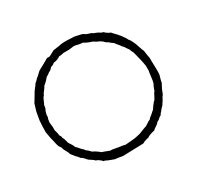

<svg xmlns="http://www.w3.org/2000/svg" viewBox="-152 -883 1090 1061"><g transform="rotate(-30 393.5 -352.0)"><path d="M743 -395V-373Q743 -367 744 -337.5Q745 -308 744 -292Q743 -284 738 -268Q733 -252 732 -242Q714 -211 706 -185Q704 -184 702 -179Q700 -174 697 -173Q696 -172 693.5 -166Q691 -160 689 -158Q687 -153 681 -145Q675 -137 673 -132L658 -117Q657 -116 656 -114Q655 -112 654 -111Q653 -110 646 -102Q639 -94 637 -89Q630 -87 621 -78Q612 -69 604 -67Q603 -66 596.5 -59Q590 -52 585 -50Q572 -42 564 -34Q528 -26 516 -16Q490 -11 476 -2Q458 -1 344 2Q309 -5 297 -5Q272 -15 267 -16Q263 -17 257.5 -20Q252 -23 247.5 -25Q243 -27 237 -27Q235 -31 228.5 -36Q222 -41 221 -42Q219 -43 216 -45.5Q213 -48 209.5 -49.5Q206 -51 202 -51Q196 -60 169 -76Q166 -78 155.5 -90.5Q145 -103 136 -106Q129 -118 115 -130Q113 -134 96 -154Q95 -164 85.5 -179Q76 -194 74 -206Q73 -210 68 -216Q63 -222 62 -226Q61 -228 60 -232.5Q59 -237 58 -239Q51 -269 51 -270Q48 -279 44.5 -299.5Q41 -320 40 -325Q40 -358 43 -398Q45 -407 47.5 -424.5Q50 -442 52 -450Q65 -493 66 -496Q72 -504 81.5 -521Q91 -538 96 -545Q98 -550 104 -557.5Q110 -565 112 -568Q114 -571 120 -578.5Q126 -586 128 -590Q133 -592 141 -601.5Q149 -611 155 -614L181 -638Q214 -655 251 -677H267Q273 -679 285 -686Q297 -693 304 -696Q312 -698 330.5 -700Q349 -702 358 -705Q386 -708 442 -704Q462 -699 465 -699Q484 -694 487 -694Q490 -693 495.5 -689Q501 -685 505 -683Q539 -673 544 -666Q548 -666 553.5 -663Q559 -660 561 -660Q565 -659 574.5 -652.5Q584 -646 593 -645Q607 -630 628 -622Q633 -615 645 -603Q657 -591 662 -584Q666 -581 670.5 -573.5Q675 -566 678 -563Q687 -552 691 -541Q696 -536 700.5 -528.5Q705 -521 709.5 -511Q714 -501 716 -496L725 -469Q732 -448 735 -444Q740 -404 743 -395ZM278 -664Q278 -665 278 -666L279 -667Q278 -669 277 -669Q276 -666 278 -664ZM703 -336V-370Q703 -371 702 -371Q700 -392 681 -464Q674 -476 669 -491Q665 -495 657 -508Q649 -521 642 -526Q638 -534 628 -545Q618 -556 615 -562Q595 -576 587 -584Q579 -586 571 -595Q563 -604 558 -606Q552 -611 536 -617Q535 -617 527 -622.5Q519 -628 514 -630Q489 -637 464 -652Q454 -651 436.5 -655.5Q419 -660 412 -660Q406 -660 395 -658Q384 -656 380 -656Q376 -656 368.5 -656Q361 -656 355 -656Q349 -656 344 -656Q343 -656 331 -653Q329 -652 323.5 -652Q318 -652 315 -652Q293 -637 271 -636Q258 -625 246 -623Q244 -621 241 -617.5Q238 -614 236 -612Q234 -610 230 -607.5Q226 -605 222 -604Q217 -598 197 -587Q195 -585 189.5 -578Q184 -571 180 -568Q178 -565 161 -551Q158 -543 149.5 -532.5Q141 -522 139 -519L133 -507Q132 -506 129 -502.5Q126 -499 125 -497L122 -491Q119 -486 115 -475.5Q111 -465 107 -459Q108 -455 106 -449Q104 -443 104 -439Q95 -425 92 -403V-392Q91 -390 89.5 -386.5Q88 -383 88 -382Q85 -361 85 -360Q85 -356 86.5 -348Q88 -340 88 -336Q89 -324 88 -311Q96 -287 96 -273Q98 -272 100 -267Q102 -262 104 -261Q103 -250 109 -245Q110 -240 113.5 -230Q117 -220 118 -213Q136 -188 140 -174Q146 -169 156.5 -156.5Q167 -144 174 -139Q181 -127 191 -122Q195 -119 200 -113Q205 -107 208 -105Q230 -95 252 -76Q260 -74 298 -59Q309 -60 324.5 -56.5Q340 -53 342 -53Q382 -48 388 -45Q396 -46 425 -48Q454 -50 467 -54Q482 -56 503 -65Q524 -74 533 -76Q539 -78 551.5 -87Q564 -96 572 -98Q580 -109 593 -117Q596 -119 603 -126Q610 -133 615 -136Q626 -154 643 -174L648 -178Q652 -183 653 -187Q656 -190 662.5 -204Q669 -218 675 -223Q676 -231 682.5 -244.5Q689 -258 691 -262Q695 -274 697.5 -299Q700 -324 703 -336Z"/></g></svg>

Font: FuturaRenner Light
Style: Regular
Weight: 300
Designer: BSozoo
Foundry: BSozoo
Version: Version 1.001;PS 001.001;hotconv 1.0.70;makeotf.lib2.5.58329